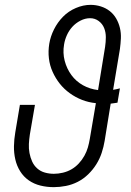

<svg xmlns="http://www.w3.org/2000/svg" viewBox="-20 -763 540 791"><path d="M202 8H201Q173 8 146.5 1.5Q120 -5 98.5 -20Q77 -35 63 -57.5Q49 -80 43 -106.5Q37 -133 37.5 -161Q38 -189 43 -218L62 -331H124L103 -209Q100 -189 99 -170Q98 -151 101.5 -132.5Q105 -114 112.5 -97.5Q120 -81 133.5 -69Q147 -57 165 -52Q183 -47 202 -47Q220 -47 239 -51.5Q258 -56 274.5 -65.5Q291 -75 304.5 -89.5Q318 -104 327.5 -121Q337 -138 342 -155.5Q347 -173 350 -191L375 -338Q345 -341 318 -351.5Q291 -362 267.5 -379Q244 -396 226.5 -418Q209 -440 197 -466.5Q185 -493 181.5 -522.5Q178 -552 183 -583Q188 -613 202.5 -642Q217 -671 239.5 -694Q262 -717 292.5 -730Q323 -743 353 -743Q375 -743 395.5 -736.5Q416 -730 432 -717.5Q448 -705 458.5 -687Q469 -669 474 -648Q479 -627 478 -605Q477 -583 474 -561L446 -393Q453 -394 459.5 -395.5Q466 -397 474 -399L464 -340Q457 -339 450.5 -338Q444 -337 436 -336L411 -182Q407 -158 399 -133.5Q391 -109 377 -86.5Q363 -64 343.5 -45Q324 -26 300.5 -14Q277 -2 251.5 3Q226 8 202 8ZM384 -392 413 -570Q416 -590 416 -610Q416 -630 409 -647.5Q402 -665 386.5 -676.5Q371 -688 351 -688Q331 -688 311.5 -678Q292 -668 278 -652.5Q264 -637 255.5 -618Q247 -599 244 -580Q238 -545 246.5 -512.5Q255 -480 274 -454Q293 -428 321.5 -412Q350 -396 384 -392Z"/></svg>

Font: Iosevka Curly Slab Light
Style: Italic
Weight: 300
Italic angle: -9°
Monospace: yes
Designer: Belleve Invis
Foundry: Belleve Invis
Version: Version 22.1.2; ttfautohint (v1.8.4)